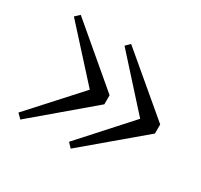

<svg xmlns="http://www.w3.org/2000/svg" viewBox="-103 -631 747 713"><g transform="rotate(30 270.0 -274.5)"><path d="M272 -499 254 -481 440 -275 254 -69 272 -50 515 -255V-294ZM56 -499 37 -481 224 -275 37 -69 56 -50 298 -255V-294Z"/></g></svg>

Font: Harano Aji Mincho KR
Style: Regular
Weight: 400
Foundry: Masamichi Hosoda
Version: HaranoAjiMinchoKR-Regular version 20230610;ttx 4.39.4